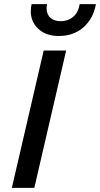

<svg xmlns="http://www.w3.org/2000/svg" viewBox="-20 -903 481 923"><path d="M298 -660 145 0H37L190 -660ZM441 -883Q429 -814 381.5 -772Q334 -730 263 -730Q201 -730 164.5 -764Q128 -798 128 -849Q128 -867 132 -883H206Q204 -871 204 -864Q204 -834 222.5 -817.5Q241 -801 272 -801Q306 -801 331 -821.5Q356 -842 363 -883Z"/></svg>

Font: Work Sans Medium
Style: Italic
Weight: 500
Italic angle: -13°
Designer: Wei Huang
Foundry: Wei Huang
Version: Version 2.012; ttfautohint (v1.8.3)